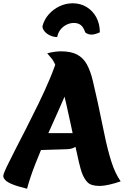

<svg xmlns="http://www.w3.org/2000/svg" viewBox="-39 -1118 756 1171"><path d="M419 -712Q407 -659 379.5 -589.5Q352 -520 316.5 -441.5Q281 -363 244.5 -280.5Q208 -198 176.5 -118Q145 -38 126 33Q68 19 36.5 6Q5 -7 -7 -20Q-19 -33 -19 -44Q-19 -57 0.5 -98Q20 -139 51.5 -200Q83 -261 120.5 -334.5Q158 -408 196 -486Q234 -564 265.5 -639Q297 -714 315 -777ZM460 -65Q453 -85 442.5 -128Q432 -171 420 -229Q408 -287 394 -353Q380 -419 365 -484.5Q350 -550 334.5 -608Q319 -666 304 -708Q291 -743 275 -762Q259 -781 249 -793Q272 -799 294 -802Q316 -805 332 -805Q395 -805 432.5 -784.5Q470 -764 491.5 -724Q513 -684 527 -626Q541 -568 557 -494Q579 -393 597.5 -301Q616 -209 639.5 -134.5Q663 -60 697 -12Q663 0 628 8Q593 16 569 16Q517 16 495.5 -5.5Q474 -27 460 -65ZM198 -306H467Q464 -278 452.5 -256.5Q441 -235 420.5 -222Q400 -209 369 -208L146 -201ZM570 -921Q557 -915 543.5 -911Q530 -907 520 -907Q498 -907 481 -920Q471 -951 454.5 -964.5Q438 -978 412 -978Q387 -978 365 -966.5Q343 -955 328.5 -935.5Q314 -916 310 -892Q288 -892 267 -901.5Q246 -911 233 -926.5Q220 -942 220 -958Q230 -998 257.5 -1029.5Q285 -1061 323.5 -1079.5Q362 -1098 404 -1098Q452 -1098 489.5 -1075Q527 -1052 548.5 -1012Q570 -972 570 -921Z"/></svg>

Font: Merienda Black
Style: Regular
Weight: 900
Designer: Eduardo Rodriguez Tunni
Foundry: Eduardo Rodriguez Tunni
Version: Version 2.001